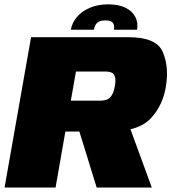

<svg xmlns="http://www.w3.org/2000/svg" viewBox="-32 -842 776 862"><path d="M-11.5 0H217.5L261.5 -251.5H460.5Q589.5 -251.5 645 -310.8Q700.5 -370 713.5 -458Q727 -544.5 698.2 -609.8Q669.5 -675 545 -675H107.5ZM402 0H649.5L533 -318.5L306 -311ZM286 -390 309 -521H441Q472 -521 481 -505Q490 -489 483.5 -455Q478 -421.5 463.5 -405.8Q449 -390 418 -390ZM454.5 -822.5Q408.5 -822.5 372.5 -807.5Q336.5 -792.5 314 -766.5Q291.5 -740.5 286 -708.5H389.5Q392 -723 398.2 -732.2Q404.5 -741.5 415 -746Q425.5 -750.5 442 -750.5Q457 -750.5 466 -746.2Q475 -742 478.5 -732.8Q482 -723.5 479.5 -708.5H583.5Q589 -740.5 575.2 -766.5Q561.5 -792.5 530.8 -807.5Q500 -822.5 454.5 -822.5Z"/></svg>

Font: Anybody Thin Black
Style: Italic
Weight: 900
Italic angle: -10°
Version: Version 1.113;gftools[0.9.25]